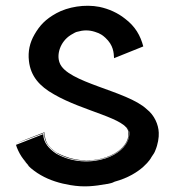

<svg xmlns="http://www.w3.org/2000/svg" viewBox="-20 -634 609 670"><path d="M534 -171C533 -199 519 -232 492 -253C423 -318 213 -345 188 -415C177 -443 189 -488 227 -512C238 -519 247 -523 249 -523C270 -529 289 -530 311 -523C331 -517 339 -510 348 -502C376 -476 377 -450 378 -431L480 -472C470 -510 452 -542 416 -569C391 -589 360 -603 327 -610C276 -620 217 -610 177 -588C139 -567 119 -546 100 -513C84 -485 77 -455 81 -421C87 -368 118 -333 168 -305C271 -245 424 -221 428 -173V-162C422 -96 305 -49 205 -89C189 -95 180 -101 178 -101C143 -126 138 -140 135 -172H134C57 -142 86 -154 35 -133C68 -145 134 -170 134 -170C135 -150 136 -129 178 -100C186 -95 204 -86 223 -81C269 -68 317 -72 356 -86C391 -98 426 -125 430 -162C431 -173 430 -181 423 -190C428 -184 429 -179 431 -174C438 -92 288 -34 176 -98C152 -114 131 -136 131 -166L37 -129V-128C36 -130 35 -131 36 -128C36 -128 37 -124 39 -119C45 -104 52 -91 62 -78C71 -67 79 -60 63 -75C72 -64 85 -52 77 -58L74 -61C76 -58 78 -57 84 -52L78 -56C105 -30 138 -12 172 -1C190 5 208 9 226 12C273 20 308 16 353 8C356 8 354 8 359 7C374 4 375 2 380 0C476 -26 509 -85 508 -85C516 -96 520 -103 522 -109C531 -130 535 -155 534 -171ZM422 -189C422 -190 421 -190 421 -191C423 -189 425 -186 422 -189ZM429 -165V-166ZM356 -86C394 -101 422 -126 428 -155C421 -122 389 -98 356 -86Z"/></svg>

Font: HIVNotRetro
Style: Regular
Weight: 400
Designer: Feorag
Foundry: Feorag
Version: Version 1.000;PS 001.000;hotconv 1.0.88;makeotf.lib2.5.64775